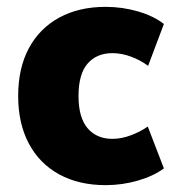

<svg xmlns="http://www.w3.org/2000/svg" viewBox="-20 -529 506 560"><path d="M288 11Q210 11 152.5 -20.5Q95 -52 64 -110.5Q33 -169 33 -249Q33 -330 64 -388Q95 -446 152.5 -477.5Q210 -509 288 -509Q337 -509 383 -495.5Q429 -482 458 -459L412 -337Q389 -354 361.5 -364Q334 -374 308 -374Q262 -374 235.5 -343.5Q209 -313 209 -249Q209 -186 235.5 -155Q262 -124 308 -124Q334 -124 362 -134.5Q390 -145 411 -160L458 -38Q429 -16 383 -2.5Q337 11 288 11Z"/></svg>

Font: Nunito Sans 10pt SemiCondensed Black
Style: Regular
Weight: 900
Width: 4
Designer: Vernon Adams
Foundry: Vernon Adams
Version: Version 3.101;gftools[0.9.27]